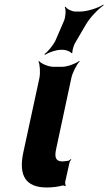

<svg xmlns="http://www.w3.org/2000/svg" viewBox="-20 -823 477 848"><path d="M186 5C212 5 234 2 254 -3C258 -5 266 -3 268 0L270 -3C269 -6 267 -15 268 -20L287 -105C288 -110 292 -115 295 -118L292 -120C290 -118 285 -113 281 -113L275 -112L257 -110C228 -110 219 -125 228 -165L295 -478C300 -502 319 -539 332 -552L330 -554C315 -542 277 -528 255 -528H216C194 -528 161 -542 152 -554L150 -552C156 -539 159 -502 154 -478L83 -150C61 -47 94 5 186 5ZM263 -732 225 -644C215 -623 191 -594 176 -584L179 -581C194 -591 227 -603 249 -603H259C271 -603 293 -595 295 -588L300 -590C298 -597 305 -621 311 -632L359 -714C378 -747 416 -785 437 -799V-803C414 -788 366 -772 334 -772H313C298 -772 275 -783 270 -793L266 -791C272 -781 270 -749 263 -732Z"/></svg>

Font: Asimov
Style: EdgeExtremeIt
Weight: 500
Designer: Google
Version: Version 2.000980: 2014